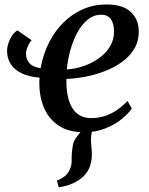

<svg xmlns="http://www.w3.org/2000/svg" viewBox="-20 -570 652 842"><path d="M237.5 251.5 229.5 222Q251.5 213 264.8 202Q278 191 285.5 174.5Q295 156 294.2 130.8Q293.5 105.5 297.5 80Q300 50.5 316 30.8Q332 11 343.5 -4L407.5 -41Q391 -21 384.8 1.2Q378.5 23.5 379 48.5Q379.5 61.5 381.2 77.5Q383 93.5 383 108.5Q382.5 140.5 371.2 167.2Q360 194 333 214.5Q314 228.5 291.5 237.5Q269 246.5 237.5 251.5ZM119 -393.5Q110 -385 102 -366.8Q94 -348.5 94 -333.5Q94 -312 108.5 -294Q123 -276 158 -271Q169 -332 194.8 -383Q220.5 -434 258.5 -471.5Q296.5 -509 344.2 -529.8Q392 -550.5 447.5 -550.5Q519 -550.5 553.5 -517.5Q588 -484.5 588.5 -434.5Q589 -389.5 568.5 -355.5Q548 -321.5 513.2 -297Q478.5 -272.5 436.5 -256.8Q394.5 -241 351.5 -233Q308.5 -225 271.5 -224Q270.5 -190.5 275.2 -159.5Q280 -128.5 292.5 -104.2Q305 -80 326.5 -66Q348 -52 379.5 -52Q411 -52 439.5 -61.2Q468 -70.5 493.2 -87.8Q518.5 -105 539 -127.5L558 -94Q543.5 -72.5 514 -48.2Q484.5 -24 442.5 -7Q400.5 10 349 10Q279 10 235.2 -20.5Q191.5 -51 171.8 -100.2Q152 -149.5 152.5 -205Q152.5 -210.5 152.8 -217Q153 -223.5 153.5 -229.5Q106 -233.5 74.2 -249Q42.5 -264.5 26.8 -289.5Q11 -314.5 11 -347Q11 -369 23 -396Q35 -423 56 -437ZM424.5 -505.5Q390.5 -505.5 364 -483.5Q337.5 -461.5 318.5 -426Q299.5 -390.5 288 -348.2Q276.5 -306 273 -265.5Q309.5 -267.5 346.5 -280.2Q383.5 -293 413.8 -314.5Q444 -336 462.2 -366Q480.5 -396 480 -433Q479.5 -468.5 465.5 -487Q451.5 -505.5 424.5 -505.5Z"/></svg>

Font: Merriweather 60pt Medium
Style: Italic
Weight: 500
Italic angle: -7.8°
Version: Version 2.101